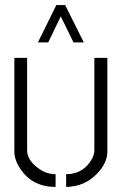

<svg xmlns="http://www.w3.org/2000/svg" viewBox="-20 -739 484 764"><path d="M130.9 -570.3 204.1 -718.8H239.3L313.5 -570.3H272.5L221.7 -673.8L171.9 -570.3ZM37.1 -135.7V-508.8H87.9V-141.6Q87.9 -103.5 128.9 -72.3Q161.1 -45.9 201.2 -45.9V4.9Q109.4 4.9 61.5 -66.4Q37.1 -102.5 37.1 -135.7ZM243.2 4.9V-45.9Q303.7 -45.9 337.9 -93.8Q355.5 -118.2 355.5 -141.6V-508.8H407.2V-135.7Q407.2 -90.8 366.2 -47.9Q316.4 3.9 243.2 4.9Z"/></svg>

Font: Post No Bills Jaffna
Style: Regular
Weight: 400
Designer: Kosala Senevirathne, Siva Puranthara, Lasantha Premarathna, Tharique Azeez
Foundry: Mooniak
Version: Version 1.220 ; ttfautohint (v1.6)